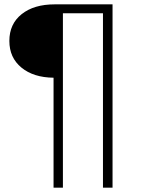

<svg xmlns="http://www.w3.org/2000/svg" viewBox="-20 -762 659 882"><path d="M23 -574Q23 -652 79.5 -697Q136 -742 231 -742H497V100H453V-701H269V100H226V-405Q134 -406 78.5 -451.5Q23 -497 23 -574Z"/></svg>

Font: Goldbeck Next Light
Style: Regular
Weight: 300
Designer: Julieta Ulanovsky
Foundry: Julieta Ulanovsky
Version: Version 7.200